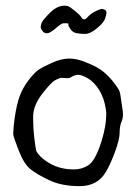

<svg xmlns="http://www.w3.org/2000/svg" viewBox="-20 -635 476 670"><path d="M351.6 -589.8Q351.6 -585.9 347.2 -571.3Q342.8 -556.6 319.3 -537.1Q294.9 -516.6 277.3 -516.6Q259.8 -516.6 246.1 -519.5Q232.4 -522.5 225.6 -534.2Q216.8 -545.9 218.8 -549.8Q220.7 -553.7 212.9 -553.7Q212.9 -553.7 201.2 -553.7Q194.3 -553.7 175.3 -537.1Q156.2 -520.5 146 -519Q135.7 -517.6 128.9 -525.9Q122.1 -534.2 122.1 -540Q122.1 -545.9 125 -554.7Q127.9 -563.5 153.3 -589.4Q178.7 -615.2 205.1 -615.2Q210 -615.2 216.3 -613.8Q222.7 -612.3 240.7 -597.7Q258.8 -583 263.2 -575.7Q267.6 -568.4 272.9 -567.4Q278.3 -566.4 287.1 -576.7Q295.9 -586.9 314.5 -596.2Q333 -605.5 337.9 -603.5Q351.6 -601.6 351.6 -589.8ZM281.2 -417Q316.4 -403.3 336.9 -387.7Q357.4 -372.1 375.5 -349.1Q393.6 -326.2 397 -316.4Q400.4 -306.6 402.3 -289.1L408.2 -249Q409.2 -242.2 409.2 -236.3Q409.2 -222.7 404.3 -210.9Q397.5 -195.3 397.5 -172.4Q397.5 -149.4 381.8 -106.4Q366.2 -63.5 349.6 -35.2Q320.3 14.6 257.8 14.6Q195.3 14.6 151.4 -6.3Q107.4 -27.3 85.4 -45.4Q63.5 -63.5 45.9 -108.4Q28.3 -153.3 26.4 -165Q26.4 -165 26.4 -171.9Q26.4 -187.5 31.2 -223.6Q38.1 -270.5 48.8 -299.8Q59.6 -329.1 79.6 -355Q99.6 -380.9 113.3 -390.6Q127 -400.4 160.6 -415.5Q194.3 -430.7 221.7 -430.7Q249 -430.7 281.2 -417ZM252.9 -374Q240.2 -373 230.5 -367.2Q221.7 -361.3 213.9 -362.3Q212.9 -362.3 211.9 -362.3Q203.1 -363.3 195.3 -363.3Q187.5 -363.3 172.4 -355Q157.2 -346.7 127 -307.1Q96.7 -267.6 95.7 -230.5Q95.7 -230.5 95.7 -217.8Q95.7 -187.5 99.6 -154.3Q104.5 -115.2 106.4 -108.9Q108.4 -102.5 122.1 -87.9Q169.9 -43.9 235.4 -43.9Q235.4 -43.9 238.3 -43.9Q267.6 -43.9 291 -60.5Q314.5 -78.1 335 -144.5Q350.6 -197.3 350.6 -232.4Q351.6 -242.2 349.6 -252Q343.8 -293 326.2 -320.8Q308.6 -348.6 287.1 -361.3Q265.6 -374 252.9 -374Z"/></svg>

Font: Drukaatie burti
Style: Light
Weight: 300
Version: Version 0.14